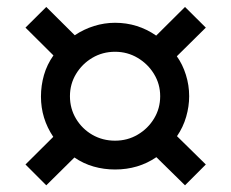

<svg xmlns="http://www.w3.org/2000/svg" viewBox="-20 -663 677 563"><path d="M115.7 -119.6 54.7 -180.7 136.2 -261.7Q100.1 -315.4 100.1 -379.9Q100.1 -412.1 108.9 -442.9Q117.7 -473.6 136.7 -500.5L54.7 -582L115.7 -642.6L199.2 -559.6Q225.1 -577.1 255.6 -586.7Q286.1 -596.2 317.4 -596.2Q383.8 -596.2 438 -558.6L522.5 -642.6L583.5 -582L498.5 -498Q515.6 -474.1 525.1 -443.6Q534.7 -413.1 534.7 -380.9Q534.7 -351.1 525.9 -320.6Q517.1 -290 499 -263.7L583.5 -180.7L522.5 -119.6L438.5 -202.1Q385.7 -166 317.4 -166Q284.7 -166 254.6 -174.6Q224.6 -183.1 198.2 -201.2ZM317.4 -250.5Q354 -250.5 384 -268.3Q414.1 -286.1 431.9 -315.7Q449.7 -345.2 449.7 -380.9Q449.7 -416.5 431.6 -446Q413.6 -475.6 383.5 -493.4Q353.5 -511.2 317.4 -511.2Q280.8 -511.2 250.7 -493.4Q220.7 -475.6 202.9 -446Q185.1 -416.5 185.1 -380.9Q185.1 -344.7 202.9 -314.9Q220.7 -285.2 250.7 -267.8Q280.8 -250.5 317.4 -250.5Z"/></svg>

Font: Kameron
Style: Bold
Weight: 700
Designer: Vernon Adams
Foundry: Vernon Adams
Version: Version 1.100